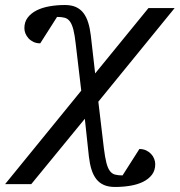

<svg xmlns="http://www.w3.org/2000/svg" viewBox="-50 -514 714 763"><path d="M340.8 -109.9 362.8 75.2Q367.2 110.8 372.6 132.1Q377.9 153.3 386.2 164.8Q394.5 176.3 406.7 179.7Q418.9 183.1 437 183.1L503.9 78.1Q519 78.1 530.8 83.7Q542.5 89.4 550.5 97.9Q558.6 106.4 562.7 117.2Q566.9 127.9 566.9 138.2Q566.9 163.1 554 180.2Q541 197.3 519 208.3Q497.1 219.2 468 224.1Q439 229 407.2 229Q381.3 229 363.3 221.2Q345.2 213.4 333 198Q320.8 182.6 313.7 159.9Q306.6 137.2 303.2 107.9L287.1 -42L74.2 217.8H-29.8L272.9 -153.8L251 -338.9Q247.1 -374.5 241.7 -395.8Q236.3 -417 228 -428.5Q219.7 -439.9 207.3 -443.4Q194.8 -446.8 176.8 -446.8L109.9 -341.8Q94.7 -341.8 83 -347.4Q71.3 -353 63.2 -361.8Q55.2 -370.6 51 -381.1Q46.9 -391.6 46.9 -401.9Q46.9 -426.8 60.1 -444.1Q73.2 -461.4 95.5 -472.7Q117.7 -483.9 147 -489Q176.3 -494.1 208 -494.1Q233.4 -494.1 251.5 -486.1Q269.5 -478 281.5 -462.4Q293.5 -446.8 300.5 -424.1Q307.6 -401.4 311 -372.1L328.1 -222.2L540 -481.9H644Z"/></svg>

Font: Charis SIL
Style: Italic
Weight: 400
Italic angle: -11°
Foundry: SIL International
Version: Version 4.112